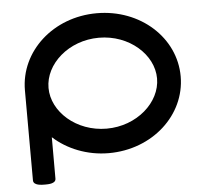

<svg xmlns="http://www.w3.org/2000/svg" viewBox="-50 -639 867 800"><g transform="rotate(-5 383.0 -238.5)"><path d="M151.8 86.5 151.8 -86.9C209.3 -34.4 292.2 0 383 0C565.5 0 708.8 -130.6 708.8 -292.6C708.8 -454.6 565.5 -585.2 383 -585.2C200.5 -585.2 57.2 -454 57.2 -291.3L57.8 85.5C57.8 107.4 92.8 107.4 107.9 107.3C121.1 107.2 151.8 107.1 151.8 86.5ZM156 -292.6C156 -392.5 256.4 -482.7 383 -482.7C509.6 -482.7 610 -392.5 610 -292.6C610 -192.7 509.6 -102.5 383 -102.5C256.4 -102.5 156 -192.7 156 -292.6Z"/></g></svg>

Font: Hi.
Style: Black
Weight: 400
Designer: Mew Too, Robert Jablonski
Foundry: Cannot Into Space Fonts
Version: Version 1.996